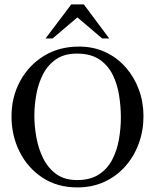

<svg xmlns="http://www.w3.org/2000/svg" viewBox="-20 -819 693 854"><path d="M618.2 -302.2Q618.2 -238.3 597.4 -181.2Q576.7 -124 537.8 -79.8Q499 -35.6 444.8 -10.5Q390.6 14.6 324.2 14.6Q234.9 14.6 169.2 -28.6Q103.5 -71.8 67.4 -143.6Q31.2 -215.3 31.2 -301.3Q31.2 -387.7 69.6 -458.3Q107.9 -528.8 175.3 -570.3Q242.7 -611.8 331.1 -611.8Q396 -611.8 448.7 -587.2Q501.5 -562.5 539.3 -519.3Q577.1 -476.1 597.7 -420.4Q618.2 -364.7 618.2 -302.2ZM517.6 -296.4Q517.6 -345.7 509.5 -396Q501.5 -446.3 480.5 -488Q459.5 -529.8 421.1 -555.2Q382.8 -580.6 321.8 -580.6Q265.6 -580.6 228.8 -554.9Q191.9 -529.3 170.9 -487.8Q149.9 -446.3 141.4 -397.9Q132.8 -349.6 132.8 -303.7Q132.8 -258.8 141.6 -209Q150.4 -159.2 171.6 -115.7Q192.9 -72.3 229.7 -45.2Q266.6 -18.1 322.8 -18.1Q381.8 -18.1 419.9 -43Q458 -67.9 479.2 -108.9Q500.5 -149.9 509 -199Q517.6 -248 517.6 -296.4ZM465.8 -647.9H434.6L324.2 -741.7L213.9 -647.9H182.6L296.9 -799.3H353Z"/></svg>

Font: Rohingya Solluk
Style: Regular
Weight: 400
Designer: SIL International
Foundry: SIL International
Version: Version 1.001